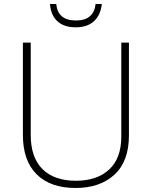

<svg xmlns="http://www.w3.org/2000/svg" viewBox="-20 -926 756 956"><path d="M622 -252Q622 -123 550 -56.5Q478 10 356 10Q231 10 162.5 -58Q94 -126 94 -254V-714H133V-255Q133 -142 191.5 -84Q250 -26 358 -26Q463 -26 523.5 -82Q584 -138 584 -246V-714H622ZM487 -906Q481 -851 448 -820.5Q415 -790 357 -790Q299 -790 266 -820Q233 -850 229 -906H260Q268 -824 358 -824Q404 -824 428 -845.5Q452 -867 456 -906Z"/></svg>

Font: Noto Sans Bengali UI ExtraLight
Style: Regular
Weight: 200
Designer: Jelle Bosma - Monotype Design Team
Foundry: Monotype Imaging Inc.
Version: Version 2.003; ttfautohint (v1.8.4.7-5d5b)